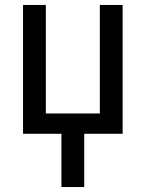

<svg xmlns="http://www.w3.org/2000/svg" viewBox="-20 -540 588 775"><path d="M228 215V0H73V-520H165V-82H383V-520H475V0H320V215Z"/></svg>

Font: Iosevka Semi-Condensed Medium
Style: Regular
Weight: 500
Monospace: yes
Designer: Belleve Invis
Foundry: Belleve Invis
Version: Version 27.3.5